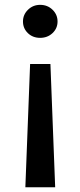

<svg xmlns="http://www.w3.org/2000/svg" viewBox="-20 -616 338 808"><path d="M222.2 -525.6Q222.2 -496.7 201.1 -476.7Q180 -456.7 148.9 -456.7Q117.8 -456.7 97.2 -476.7Q76.7 -496.7 76.7 -525.6Q76.7 -554.4 97.8 -575Q118.9 -595.6 148.9 -595.6Q180 -595.6 201.1 -575Q222.2 -554.4 222.2 -525.6ZM86.7 172.2 106.7 -346.7H192.2L212.2 172.2Z"/></svg>

Font: Paperlogy 5 Medium
Style: Regular
Weight: 500
Designer: redesigned by Lee Juim, glyphs from Gmarket Sans & Montserrat
Foundry: PT&
Version: Version 1.001